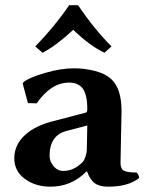

<svg xmlns="http://www.w3.org/2000/svg" viewBox="-20 -698 556 728"><path d="M402.8 -522 376 -498Q319.8 -524.9 257.8 -585Q191.9 -523.9 141.1 -498L113.8 -522Q185.5 -595.2 242.2 -678.2H275.9Q337.9 -586.9 402.8 -522ZM311 -222.2 231 -201.2Q168 -184.1 168 -106.9Q168 -85.9 183.1 -67.9Q198.2 -49.8 220.2 -49.8Q260.3 -49.8 293.9 -84Q298.8 -88.9 304 -104Q309.1 -119.1 309.1 -128.9ZM437 -80.1Q437 -57.1 450.4 -50.5Q463.9 -43.9 498 -43.9Q505.9 -37.1 507.8 -22.9Q464.8 10.3 389.2 9.8Q356.9 9.8 338.9 -3.7Q320.8 -17.1 310.1 -47.9H308.1Q250 10.3 170.9 9.8Q114.7 9.8 74.5 -19.5Q34.2 -48.8 34.2 -98.1Q34.2 -148.9 74.7 -186Q115.2 -223.1 188 -240.2L305.2 -271Q311 -272.9 311 -283.2Q311 -339.4 293.9 -362.1Q276.9 -384.8 242.2 -384.8Q173.3 -384.8 119.1 -306.2L85.9 -307.1L65.9 -381.8L68.8 -386.2Q88.9 -403.3 149.4 -421.1Q210 -439 261.2 -439Q301.3 -439 340.1 -429Q378.9 -418.9 400.9 -398.9Q440.9 -362.8 440.9 -276.9Q440.9 -273.9 439 -185.5Q437 -97.2 437 -80.1Z"/></svg>

Font: Linux Biolinum O
Style: Bold
Weight: 700
Designer: Philipp H. Poll
Foundry: Philipp H. Poll
Version: Version 1.3.2